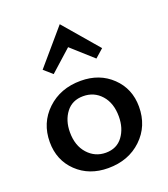

<svg xmlns="http://www.w3.org/2000/svg" viewBox="-132 -804 793 904"><g transform="rotate(-20 264.5 -351.5)"><path d="M165 -498 123 -535 272 -709 421 -535 379 -498 272 -594ZM256 6Q161 6 99.5 -53Q38 -112 38 -203Q38 -299 104.5 -362Q171 -425 273 -425Q367 -425 428.5 -366Q490 -307 490 -217Q490 -120 424 -57Q358 6 256 6ZM270 -66Q325 -66 355 -106.5Q385 -147 385 -206Q385 -273 349.5 -313Q314 -353 259 -353Q204 -353 173.5 -313Q143 -273 143 -214Q143 -147 179.5 -106.5Q216 -66 270 -66Z"/></g></svg>

Font: EauTestText Semibold
Style: Regular
Weight: 600
Designer: Christian Thalmann (Catharsis Fonts)
Version: Version 0.001;PS 000.001;hotconv 1.0.88;makeotf.lib2.5.64775